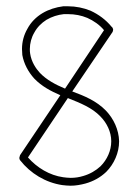

<svg xmlns="http://www.w3.org/2000/svg" viewBox="-20 -591 438 611"><path d="M258 -534C278 -525 297 -512 311 -495L187 -309C156 -322 128 -337 107 -359C94 -373 80 -394 76 -420C75 -425 75 -430 75 -435C75 -453 80 -472 89 -487C98 -504 112 -518 128 -528C145 -538 164 -544 183 -546C188 -546 193 -546 197 -546C218 -546 239 -542 258 -534ZM196 -279 198 -278C236 -263 273 -248 299 -221C320 -200 334 -171 334 -142V-141C334 -112 321 -83 300 -62C285 -48 266 -37 245 -31C232 -27 219 -25 205 -25C197 -25 189 -26 181 -27C138 -33 98 -57 69 -90ZM336 -486C339 -489 340 -494 340 -498C340 -498 340 -498 340 -498C339 -501 338 -504 335 -506C317 -528 294 -545 268 -557C246 -566 221 -571 197 -571C192 -571 186 -571 181 -571C158 -568 135 -561 115 -549C95 -537 78 -520 67 -499C56 -480 50 -458 50 -435C50 -429 51 -423 51 -416C56 -388 70 -362 89 -341C113 -316 142 -301 172 -288L45 -99C44 -98 43 -96 43 -94C41 -90 41 -85 44 -81C77 -39 125 -10 178 -2C187 -1 196 0 205 0C221 0 237 -3 252 -7C277 -14 299 -26 318 -44C343 -69 359 -105 359 -141V-142C358 -178 342 -213 317 -239C287 -270 248 -286 210 -300Z"/></svg>

Font: LS
Style: LightAlt
Weight: 250
Designer: BSozoo
Foundry: BSozoo
Version: Version 001.000